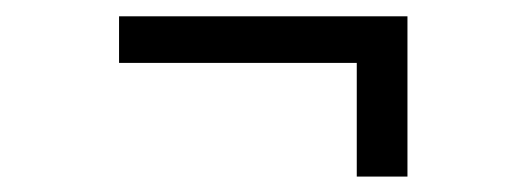

<svg xmlns="http://www.w3.org/2000/svg" viewBox="-20 -367 655 239"><path d="M487.2 -346.7V-147.2H424.1V-288.7H128.2V-346.7Z"/></svg>

Font: Fira Code Light
Style: Regular
Weight: 300
Monospace: yes
Designer: Carrois Corporate, Edenspiekermann AG, Nikita Prokopov
Foundry: Carrois Corporate, Edenspiekermann AG, Nikita Prokopov
Version: Version 6.000; ttfautohint (v1.8.2) -l 8 -r 50 -G 200 -x 14 